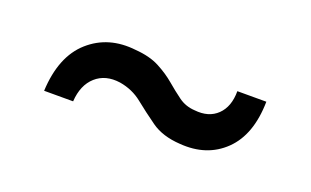

<svg xmlns="http://www.w3.org/2000/svg" viewBox="-33 -559 545 336"><g transform="rotate(20 239.0 -391.5)"><path d="M53 -333Q56 -398 91.5 -429.5Q127 -461 179 -455Q206 -453 224 -443.5Q242 -434 255.5 -422.5Q269 -411 282 -401.5Q295 -392 312 -391Q339 -388 355 -403.5Q371 -419 371 -448H425Q424 -386 391.5 -354.5Q359 -323 308 -327Q275 -329 254 -344Q233 -359 215 -373.5Q197 -388 173 -392Q145 -396 127 -380Q109 -364 107 -333Z"/></g></svg>

Font: Big Shoulders Text
Style: Regular
Weight: 400
Designer: Patric King
Foundry: XO Type Co
Version: Version 1.000; ttfautohint (v1.8.2)